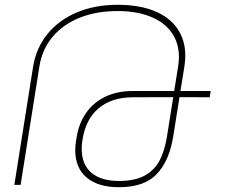

<svg xmlns="http://www.w3.org/2000/svg" viewBox="-20 -780 958 810"><path d="M868.7 -396 864.7 -369.6 737.3 -370.1 710.9 -205.1Q694.8 -102.5 642.1 -46.4Q589.4 9.8 482.4 9.8Q393.6 9.8 345.5 -31Q297.4 -71.8 297.4 -146Q297.4 -166 300.8 -186L303.2 -200.7Q313 -261.7 344.7 -305.7Q376.5 -349.6 426 -372.8Q475.6 -396 538.6 -396H714.8L731.4 -498.5Q734.9 -522.5 734.9 -538.6Q734.9 -599.1 703.9 -642.8Q672.9 -686.5 614.5 -710Q556.2 -733.4 476.1 -733.4Q386.7 -733.4 315.9 -705.1Q245.1 -676.8 201.2 -623.8Q157.2 -570.8 146 -498.5L66.9 0H40.5L119.6 -498.5Q132.3 -577.6 180.4 -636.7Q228.5 -695.8 304.7 -727.8Q380.9 -759.8 476.1 -759.8Q566.4 -759.8 630.6 -733.9Q694.8 -708 728.3 -659.4Q761.7 -610.8 761.7 -544.4Q761.7 -524.4 757.8 -498.5L741.2 -396ZM710.9 -370.1 538.6 -369.6Q451.2 -369.1 396.5 -323.5Q341.8 -277.8 328.1 -190.9Q324.7 -171.9 324.7 -151.9Q324.7 -85.9 365.5 -51.3Q406.2 -16.6 482.4 -16.6Q549.8 -16.6 591.3 -39.8Q632.8 -63 653.8 -103.8Q674.8 -144.5 684.6 -205.1Z"/></svg>

Font: Mardoto Thin
Style: Italic
Weight: 250
Italic angle: -12°
Designer: Christian Robertson, Vahan Hovhannisyan
Foundry: Google
Version: Version 1.000